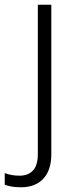

<svg xmlns="http://www.w3.org/2000/svg" viewBox="-72 -552 325 812"><path d="M17 240Q-6 240 -23 237Q-40 234 -52 229V180Q-24 191 11 191Q47 191 67.5 169Q88 147 88 99V-532H145V100Q145 168 111 204Q77 240 17 240Z"/></svg>

Font: Noto Sans Lao Light
Style: Regular
Weight: 300
Designer: Monotype Design Team
Foundry: Monotype Imaging Inc.
Version: Version 2.003; ttfautohint (v1.8.4.7-5d5b)